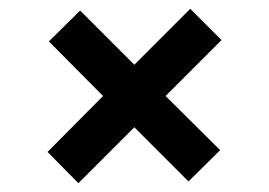

<svg xmlns="http://www.w3.org/2000/svg" viewBox="-20 -508 611 436"><path d="M158 -92 88 -163 214 -290 91 -414 162 -484 285 -361 412 -488 483 -417 356 -290 480 -167 408 -96 285 -219Z"/></svg>

Font: AWOL-DM SemiBold
Style: Regular
Weight: 600
Designer: Colophon Foundry, Jonny Pinhorn, Mikhail Sharanda
Foundry: Colophon Foundry
Version: Version 1.000;Glyphs 3.2.3 (3260)